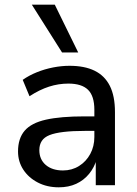

<svg xmlns="http://www.w3.org/2000/svg" viewBox="-20 -791 586 820"><path d="M231 9Q181 9 141.5 -11.5Q102 -32 79.5 -66.5Q57 -101 57 -144Q57 -200 85.5 -233Q114 -266 176.5 -280Q239 -294 341 -294H397V-232H344Q290 -232 252 -227.5Q214 -223 191.5 -214Q169 -205 158.5 -189Q148 -173 148 -150Q148 -110 175.5 -86.5Q203 -63 249 -63Q287 -63 317.5 -82Q348 -101 365.5 -133.5Q383 -166 383 -206V-322Q383 -381 356 -407.5Q329 -434 272 -434Q230 -434 189.5 -421Q149 -408 106 -380L77 -450Q104 -469 137.5 -482.5Q171 -496 207 -503Q243 -510 277 -510Q341 -510 384 -489Q427 -468 449 -424.5Q471 -381 471 -312V0H389V-111H393Q383 -76 360.5 -48.5Q338 -21 305.5 -6Q273 9 231 9ZM245 -567 116 -771H214L314 -567Z"/></svg>

Font: Nunitoga
Style: Medium
Weight: 500
Designer: Vernon Adams
Foundry: Vernon Adams
Version: Version 1.0